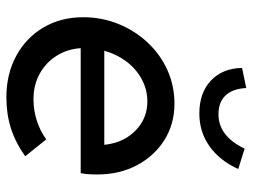

<svg xmlns="http://www.w3.org/2000/svg" viewBox="-115 -667 792 602"><g transform="rotate(90 281.0 -366.0)"><path d="M285 10Q212 10 155 -21Q98 -52 66 -106.5Q34 -161 34 -231Q34 -289 55 -341Q76 -393 113.5 -433Q151 -473 200 -495Q249 -517 305 -517Q369 -517 419 -485.5Q469 -454 498 -399.5Q527 -345 527 -275Q527 -265 526.5 -252.5Q526 -240 523 -223H131Q134 -180 155.5 -146.5Q177 -113 212 -94Q247 -75 291 -75Q326 -75 358.5 -85.5Q391 -96 417 -115L470 -49Q426 -18 381.5 -4Q337 10 285 10ZM139 -297H434Q430 -337 411.5 -367Q393 -397 364 -414.5Q335 -432 298 -432Q261 -432 228.5 -414.5Q196 -397 173 -366.5Q150 -336 139 -297ZM336 -595Q271 -595 232.5 -631.5Q194 -668 193 -729L256 -742Q258 -700 279 -677.5Q300 -655 338 -655Q407 -655 446 -737L510 -717Q483 -658 438 -626.5Q393 -595 336 -595Z"/></g></svg>

Font: Red Hat Display SemiBold
Style: Italic
Weight: 600
Italic angle: -12°
Designer: Pentagram, MCKL
Foundry: Pentagram, MCKL
Version: Version 1.023